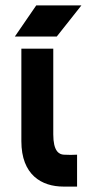

<svg xmlns="http://www.w3.org/2000/svg" viewBox="-20 -680 340 710"><path d="M215 10H265V-108C249 -107 235 -107 216 -108C198 -109 177 -121 177 -183V-500H59V-158C59 -33 134 10 215 10ZM35 -545H190L281 -660H114Z"/></svg>

Font: Fervojo
Style: Bold
Weight: 700
Designer: kohakuno
Version: ver.1.0